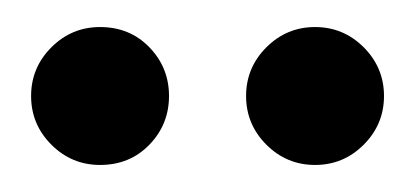

<svg xmlns="http://www.w3.org/2000/svg" viewBox="-20 -780 307 142"><path d="M54 -760Q33 -760 18 -745Q3 -730 3 -709Q3 -688 18 -673Q33 -658 54 -658Q76 -658 90.5 -673Q105 -688 105 -709Q105 -730 90.5 -745Q76 -760 54 -760ZM213 -760Q192 -760 177 -745Q162 -730 162 -709Q162 -688 177 -673Q192 -658 213 -658Q234 -658 249 -673Q264 -688 264 -709Q264 -730 249 -745Q234 -760 213 -760Z"/></svg>

Font: Advent Pro SemiBold
Style: Regular
Weight: 600
Designer: VivaRado, Andreas Kalpakidis
Foundry: VivaRado, Andreas Kalpakidis
Version: Version 3.000